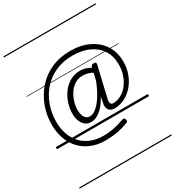

<svg xmlns="http://www.w3.org/2000/svg" viewBox="-284 -1047 1445 1585"><g transform="rotate(-30 439.0 -255.0)"><path d="M257 -191Q257 -237 272 -285Q287 -333 316.5 -374.5Q346 -416 389.5 -441.5Q433 -467 489 -467Q515 -467 540 -459.5Q565 -452 588 -438L591 -449Q594 -457 600 -460Q606 -463 617 -463Q632 -463 636 -457.5Q640 -452 638 -442L569 -148Q564 -123 570 -110Q576 -97 592 -97Q632 -97 668.5 -116.5Q705 -136 732.5 -171Q760 -206 776 -252Q792 -298 792 -351Q792 -433 755 -489.5Q718 -546 651.5 -576Q585 -606 496 -606Q404 -606 332 -573Q260 -540 210 -483Q160 -426 134 -353Q108 -280 108 -199Q108 -135 126.5 -81Q145 -27 181 12.5Q217 52 270 74Q323 96 391 96Q441 96 490.5 86Q540 76 591 57Q609 51 616 71Q623 91 606 98Q551 119 497.5 128.5Q444 138 386 138Q309 138 249.5 113Q190 88 148.5 43Q107 -2 85.5 -63.5Q64 -125 64 -197Q64 -286 94 -367Q124 -448 180 -512Q236 -576 317 -612.5Q398 -649 500 -649Q599 -649 675 -612.5Q751 -576 794 -510Q837 -444 837 -352Q837 -290 816.5 -236Q796 -182 760.5 -141Q725 -100 679 -77Q633 -54 581 -54Q547 -54 530.5 -74.5Q514 -95 518 -129Q522 -148 525 -164.5Q528 -181 532 -197Q490 -122 446 -87.5Q402 -53 360 -53Q313 -53 285 -90Q257 -127 257 -191ZM309 -195Q309 -167 316 -145.5Q323 -124 337.5 -111.5Q352 -99 373 -99Q402 -99 434 -125Q466 -151 499 -201.5Q532 -252 562 -328L578 -396Q552 -411 529.5 -416Q507 -421 486 -421Q443 -421 410.5 -400Q378 -379 355.5 -345Q333 -311 321 -271.5Q309 -232 309 -195ZM0 365H878V375H0ZM0 -20H878V0H0ZM0 -505H878V-500H0ZM0 -885H878V-875H0Z"/></g></svg>

Font: Playwrite AT Guides
Style: Italic
Weight: 400
Italic angle: -13.0072°
Designer: Veronika Burian, José Scaglione
Foundry: TypeTogether
Version: Version 1.002